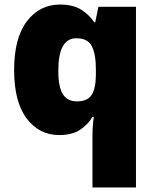

<svg xmlns="http://www.w3.org/2000/svg" viewBox="-20 -583 683 843"><path d="M386 11Q386 -30 392 -70H386Q367 -37 332 -13.5Q297 10 240 10Q152 10 97 -63Q42 -136 42 -276Q42 -416 98 -489.5Q154 -563 243 -563Q301 -563 336.5 -540.5Q372 -518 394 -485H398L412 -553H577V240H386ZM318 -138Q365 -138 383 -167.5Q401 -197 401 -256V-279Q401 -344 383.5 -379.5Q366 -415 315 -415Q236 -415 236 -273Q236 -201 256 -169.5Q276 -138 318 -138Z"/></svg>

Font: Noto Sans Black
Style: Regular
Weight: 900
Designer: Monotype Design Team
Foundry: Monotype Imaging Inc.
Version: Version 2.007